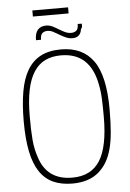

<svg xmlns="http://www.w3.org/2000/svg" viewBox="-66 -1079 768 1135"><g transform="rotate(-5 318.0 -512.0)"><path d="M318 8Q252 8 203.5 -14Q155 -36 123.5 -83.5Q92 -131 77 -205Q62 -279 62 -383Q62 -482 75 -558Q88 -634 118 -685Q148 -736 197 -762Q246 -788 318 -788Q446 -788 510 -698.5Q574 -609 574 -410Q574 -333 569 -275Q564 -217 552 -173.5Q540 -130 521.5 -99Q503 -68 476 -44Q417 8 318 8ZM321 -27Q431 -27 483.5 -109Q536 -191 536 -370Q536 -429 534 -475.5Q532 -522 523 -565Q486 -753 315 -753Q261 -753 221 -733.5Q181 -714 154 -672.5Q127 -631 113.5 -566Q100 -501 100 -410Q100 -367 101 -333Q102 -299 104.5 -270.5Q107 -242 112 -217.5Q117 -193 125 -169Q168 -27 319 -27ZM393 -848Q372 -848 353 -856.5Q334 -865 316.5 -875.5Q299 -886 282.5 -895Q266 -904 248 -904Q230 -904 218 -894Q206 -884 206 -855H176Q176 -897 193.5 -916.5Q211 -936 243 -936Q263 -936 281 -927Q299 -918 316 -907.5Q333 -897 350.5 -888.5Q368 -880 388 -880Q404 -880 417 -889Q430 -898 430 -929H454Q457 -905 447 -898Q440 -848 393 -848ZM382 -996H170V-1032H382Z"/></g></svg>

Font: Tanohe Sans ExtraLight
Style: Regular
Weight: 250
Designer: Village Type and Design LLC & Cristiano Sobral
Foundry: Cooper Hewitt Smithsonian Design Museum
Version: Version 1.00;May 30, 2020;FontCreator 12.0.0.2522 64-bit; tt